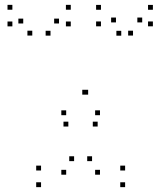

<svg xmlns="http://www.w3.org/2000/svg" viewBox="-20 -760 660 790"><path d="M381.8 -239.4V-259.4H361.8V-239.4ZM565.1 -667.8V-687.8H545.1V-667.8ZM527.3 -613.7V-633.7H507.3V-613.7ZM609.1 -651.7V-671.7H589.1V-651.7ZM609.1 -719.8V-739.8H589.1V-719.8ZM395.4 -719.8V-739.8H375.4V-719.8ZM395.4 -651.7V-671.7H375.4V-651.7ZM478.9 -613.2V-633.2H458.9V-613.2ZM457.2 -667.8V-687.8H437.2V-667.8ZM342.7 -370.6V-390.6H322.7V-370.6ZM338.5 -370.6V-390.6H318.5V-370.6ZM222.8 -663.4V-683.4H202.8V-663.4ZM187.8 -613.4V-633.4H167.8V-613.4ZM271.2 -651.5V-671.5H251.2V-651.5ZM271.2 -720V-740H251.2V-720ZM30.9 -720V-740H10.9V-720ZM30.9 -651.5V-671.5H10.9V-651.5ZM112.8 -613.7V-633.7H92.8V-613.7ZM75.6 -663.4V-683.4H55.6V-663.4ZM261.2 -239.4V-259.4H241.2V-239.4ZM494.8 10V-10H474.8V10ZM494.8 -58.5V-78.5H474.8V-58.5ZM358.8 -97V-117H338.8V-97ZM391.4 -41.2V-61.2H371.4V-41.2ZM391.4 -286V-306H371.4V-286ZM252.3 -286V-306H232.3V-286ZM252.3 -41.2V-61.2H232.3V-41.2ZM284.9 -97V-117H264.9V-97ZM148.9 -58.5V-78.5H128.9V-58.5ZM148.9 10V-10H128.9V10Z"/></svg>

Font: Monaspace Xenon Dots Var
Style: Regular
Weight: 400
Designer: Riley Cran and the Lettermatic Team
Version: Version 1.100 (Monaspace Xenon Dots)